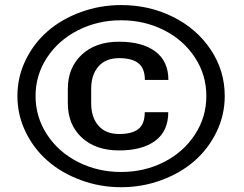

<svg xmlns="http://www.w3.org/2000/svg" viewBox="-20 -741 979 770"><path d="M560.5 -291H654.8Q654.8 -215.3 602.8 -176.5Q550.8 -137.7 457.5 -137.7Q363.3 -137.7 307.6 -189.7Q252 -241.7 252 -326.7V-384.8Q252 -469.2 307.6 -521.5Q363.3 -573.7 457.5 -573.7Q550.3 -573.7 602.8 -534.7Q655.3 -495.6 655.3 -420.4H561Q561 -466.3 535.4 -487.1Q509.8 -507.8 457.5 -507.8Q403.8 -507.8 374.8 -474.4Q345.7 -440.9 345.7 -385.3V-326.7Q345.7 -270.5 374.8 -237.1Q403.8 -203.6 457.5 -203.6Q510.3 -203.6 535.4 -223.9Q560.5 -244.1 560.5 -291ZM465.8 -51.3Q559.1 -51.3 637.5 -91.1Q715.8 -130.9 761.7 -201.2Q807.6 -271.5 807.6 -356Q807.6 -440.4 761.7 -510.5Q715.8 -580.6 637.5 -620.1Q559.1 -659.7 465.8 -659.7Q372.1 -659.7 293.5 -619.9Q214.8 -580.1 168.7 -510.3Q122.6 -440.4 122.6 -356Q122.6 -271.5 168.7 -201.2Q214.8 -130.9 293.5 -91.1Q372.1 -51.3 465.8 -51.3ZM465.8 -720.7Q579.1 -720.7 674.3 -673.1Q769.5 -625.5 825.4 -541.5Q881.3 -457.5 881.3 -356Q881.3 -279.8 848.4 -211.9Q815.4 -144 759.8 -95.5Q704.1 -46.9 627.2 -18.6Q550.3 9.8 465.8 9.8Q381.3 9.8 304.4 -18.6Q227.5 -46.9 171.6 -95.5Q115.7 -144 82.8 -211.9Q49.8 -279.8 49.8 -356Q49.8 -432.1 82.8 -500Q115.7 -567.9 171.6 -616.2Q227.5 -664.6 304.4 -692.6Q381.3 -720.7 465.8 -720.7Z"/></svg>

Font: Bert Sans Black
Style: Regular
Weight: 900
Designer: Christian Robertson, Adam Twardoch, & Cristiano Sobral
Foundry: Google
Version: Version 12.135;January 10, 2020;FontCreator 12.0.0.2547 64-b